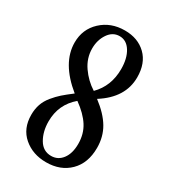

<svg xmlns="http://www.w3.org/2000/svg" viewBox="-161 -700 701 795"><g transform="rotate(30 189.5 -303.0)"><path d="M188 15.1Q124 15.1 80.6 -22.2Q37.1 -59.6 37.1 -125Q37.1 -152.3 44.9 -175.3Q52.7 -198.2 69.8 -219Q86.9 -239.7 103.5 -254.4Q120.1 -269 148.9 -291Q43 -377 43 -474.1Q43 -537.6 87.6 -579.3Q132.3 -621.1 199.2 -621.1Q261.7 -621.1 300.8 -583.3Q339.8 -545.4 339.8 -478Q339.8 -380.9 240.2 -317.9Q292.5 -278.3 317.1 -236.6Q341.8 -194.8 341.8 -142.1Q341.8 -69.3 299.3 -27.1Q256.8 15.1 188 15.1ZM211.9 -339.8Q265.1 -393.1 265.1 -474.1Q265.1 -525.4 245.1 -557.6Q225.1 -589.8 191.9 -589.8Q159.2 -589.8 138.7 -559.6Q118.2 -529.3 118.2 -488.8Q118.2 -442.9 145.3 -403.8Q172.4 -364.7 211.9 -339.8ZM192.9 -18.1Q225.6 -18.1 245.8 -44.9Q266.1 -71.8 266.1 -117.2Q266.1 -164.6 243.2 -200.7Q220.2 -236.8 173.8 -270Q112.8 -218.3 112.8 -137.2Q112.8 -88.9 133.5 -53.5Q154.3 -18.1 192.9 -18.1Z"/></g></svg>

Font: Junicode SmCond
Style: Regular
Weight: 400
Width: 4
Designer: Peter S. Baker
Version: Version 2.206